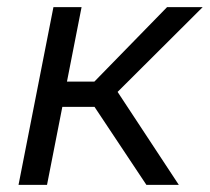

<svg xmlns="http://www.w3.org/2000/svg" viewBox="-20 -519 589 539"><path d="M32 0 130 -499H209L168 -290H245L449 -499H549L268 -219H155L112 0ZM391 0 240 -227 295 -284 482 0Z"/></svg>

Font: REM Light
Style: Italic
Weight: 300
Italic angle: -11°
Designer: Octavio Pardo
Foundry: Ashler Design
Version: Version 1.005;gftools[0.9.28]